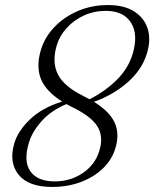

<svg xmlns="http://www.w3.org/2000/svg" viewBox="-20 -730 611 760"><path d="M186.5 10Q93 10 53.8 -38.2Q14.5 -86.5 36.5 -162.5Q50.5 -211 98.5 -257.2Q146.5 -303.5 226 -328Q162.5 -368 142.5 -416.2Q122.5 -464.5 141 -529.5Q155.5 -580.5 193.8 -621.2Q232 -662 287.2 -686Q342.5 -710 407.5 -710Q471 -710 511 -684.8Q551 -659.5 564.5 -616.5Q578 -573.5 562 -520Q543 -455 485.5 -404.5Q428 -354 352 -327Q414.5 -288 434 -244.2Q453.5 -200.5 437.5 -146Q424.5 -99.5 388.2 -64.2Q352 -29 300 -9.5Q248 10 186.5 10ZM309 -350.5Q322.5 -343.5 334.5 -337Q394.5 -367.5 440.8 -412.5Q487 -457.5 505 -516Q528 -593.5 498.5 -640.2Q469 -687 399 -687Q352.5 -687 312.5 -668.8Q272.5 -650.5 244 -619.2Q215.5 -588 204.5 -550Q185 -484 209 -436Q233 -388 309 -350.5ZM94.5 -165.5Q72 -92 100.2 -52Q128.5 -12 196 -12Q260 -12 308.8 -45.8Q357.5 -79.5 373.5 -134Q390.5 -189.5 365.5 -229.8Q340.5 -270 263.5 -307Q253 -312.5 243 -318Q183 -293 145.2 -251Q107.5 -209 94.5 -165.5Z"/></svg>

Font: Fraunces 144pt S050 Light
Style: Italic
Weight: 300
Italic angle: -16°
Version: Version 1.000; ttfautohint (v1.8.3)